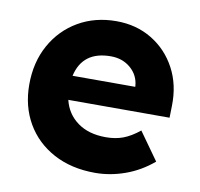

<svg xmlns="http://www.w3.org/2000/svg" viewBox="-67 -611 719 691"><g transform="rotate(10 293.0 -265.5)"><path d="M323 10Q236 10 171 -25Q106 -60 70.5 -121.5Q35 -183 35 -262Q35 -344 70 -407Q105 -470 166 -505.5Q227 -541 305 -541Q378 -541 435 -506.5Q492 -472 524 -412Q556 -352 554 -275L553 -232H183Q195 -182 235.5 -152.5Q276 -123 339 -123Q374 -123 402 -133.5Q430 -144 461 -169L533 -68Q487 -29 432.5 -9.5Q378 10 323 10ZM307 -413Q204 -413 183 -320H412V-323Q409 -362 379.5 -387.5Q350 -413 307 -413Z"/></g></svg>

Font: Readex Pro bold
Style: Bold
Weight: 700
Designer: Bonnie Shaver-Troup, Thomas Jockin
Foundry: Lexend
Version: Version 1.200; ttfautohint (v1.8.3)